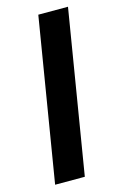

<svg xmlns="http://www.w3.org/2000/svg" viewBox="-114 -786 529 837"><g transform="rotate(-15 150.0 -367.5)"><path d="M27 0 148 -735H282L161 0Z"/></g></svg>

Font: Iosevka Aile Extrabold Oblique
Style: Regular
Weight: 800
Italic angle: -9°
Designer: Belleve Invis
Foundry: Belleve Invis
Version: Version 31.1.0; ttfautohint (v1.8.4)